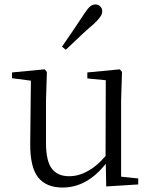

<svg xmlns="http://www.w3.org/2000/svg" viewBox="-20 -830 688 864"><path d="M307 -690 359 -768Q374 -791 385 -800.5Q396 -810 409 -810Q422 -810 431 -801.5Q440 -793 440 -779Q440 -767 431.5 -754.5Q423 -742 402 -722Q359 -686 293 -622L276 -606L259 -620ZM262 14Q188 14 151.5 -32Q115 -78 116 -185L119 -467L34 -478V-504L181 -518L191 -506L187 -379V-187Q187 -106 213 -71.5Q239 -37 291 -37Q334 -37 376 -60.5Q418 -84 455 -128L456 -469L373 -477V-504L519 -518L529 -506L525 -379V-35L602 -27V0L458 9L456 -93Q371 14 262 14Z"/></svg>

Font: GL-CurulMinamoto Light
Style: Regular
Weight: 300
Designer: Eunice (kana); Ryoko NISHIZUKA 西塚涼子 (ideographs); Frank Grießhammer (Latin, Greek & Cyrillic); Wenlong ZHANG
Foundry: Gutenberg Labo; Adobe
Version: Version 1.002